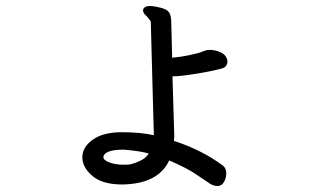

<svg xmlns="http://www.w3.org/2000/svg" viewBox="-20 -565 1040 639"><path d="M404 -17H387Q364 -17 344 -24.5Q324 -32 324 -42Q327 -67 392 -67Q450 -62 475 -54Q466 -38 441.5 -27.5Q417 -17 404 -17ZM704 54Q718 54 725.5 40.5Q733 27 733 12Q733 -4 723 -13Q652 -66 559 -96L560 -113L554 -311H556Q580 -311 632.5 -319.5Q685 -328 718 -337Q737 -342 737 -362Q734 -381 716 -390Q698 -399 678 -399Q667 -399 654.5 -393.5Q642 -388 610.5 -381.5Q579 -375 553 -373L550 -489Q550 -513 543 -523.5Q536 -534 514 -539.5Q492 -545 478 -545Q461 -545 456 -533Q456 -522 463.5 -515.5Q471 -509 477 -500Q482 -498 482 -487L492 -115Q447 -125 386 -125Q323 -125 288.5 -100Q254 -75 254 -42Q254 -8 287.5 20.5Q321 49 387 49Q507 47 543 -31Q602 -6 634.5 16.5Q667 39 679 46.5Q691 54 704 54Z"/></svg>

Font: LXGW WenKai TC
Style: Bold
Weight: 700
Designer: LXGW / Fontworks Inc.
Foundry: LXGW / Fontworks Inc.
Version: Version 1.330;April 28, 2024